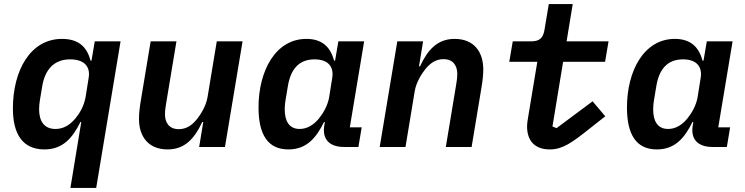

<svg xmlns="http://www.w3.org/2000/svg" viewBox="-20 -718 3640 938"><path d="M324 200H450L569 -516H443L427 -422H422C405 -490 362 -528 283 -528C128 -528 43 -373 43 -188C43 -64 90 12 197 12C286 12 334 -43 373 -122H377ZM251 -88C194 -88 171 -128 171 -185C171 -201 173 -217 175 -229L186 -295C199 -376 242 -428 323 -428C390 -428 423 -394 413 -337L398 -243C390 -198 367 -161 348 -139C320 -106 289 -88 251 -88Z M953 0H1079L1165 -516H1039L994 -244C986 -196 957 -155 943 -137C918 -106 891 -87 853 -87C804 -87 786 -122 786 -159C786 -180 790 -203 793 -221L842 -516H716L669 -233C662 -192 659 -163 659 -137C659 -53 703 12 799 12C882 12 930 -40 968 -122H973Z M1389 12C1477 12 1524 -43 1563 -122H1567L1564 -103C1554 -38 1589 0 1661 0H1731L1747 -96H1689L1759 -516H1633L1617 -422H1612C1594 -490 1552 -528 1477 -528C1326 -528 1243 -372 1243 -193C1243 -61 1288 12 1389 12ZM1444 -88C1392 -88 1371 -127 1371 -184C1371 -202 1373 -217 1375 -229L1386 -295C1399 -376 1437 -428 1517 -428C1585 -428 1612 -390 1603 -337L1588 -243C1581 -201 1557 -162 1538 -139C1511 -106 1479 -88 1444 -88Z M1961 0 2006 -272C2014 -320 2043 -361 2057 -379C2082 -410 2109 -429 2147 -429C2196 -429 2214 -394 2214 -357C2214 -336 2210 -313 2207 -295L2158 0H2284L2331 -283C2338 -324 2341 -353 2341 -379C2341 -463 2297 -528 2201 -528C2118 -528 2070 -476 2032 -394H2027L2047 -516H1921L1835 0Z M2666 12C2728 12 2773 -20 2861 -90L2937 -150L2875 -223L2699 -92L2679 -100L2731 -416H2936L2953 -516H2748L2778 -698H2661L2640 -572C2633 -530 2614 -516 2574 -516H2485L2468 -416H2605L2562 -157C2558 -133 2555 -115 2555 -100C2555 -32 2591 12 2666 12Z M3189 12C3277 12 3324 -43 3363 -122H3367L3364 -103C3354 -38 3389 0 3461 0H3531L3547 -96H3489L3559 -516H3433L3417 -422H3412C3394 -490 3352 -528 3277 -528C3126 -528 3043 -372 3043 -193C3043 -61 3088 12 3189 12ZM3244 -88C3192 -88 3171 -127 3171 -184C3171 -202 3173 -217 3175 -229L3186 -295C3199 -376 3237 -428 3317 -428C3385 -428 3412 -390 3403 -337L3388 -243C3381 -201 3357 -162 3338 -139C3311 -106 3279 -88 3244 -88Z"/></svg>

Font: IBM Plex Mono SmBld
Style: Italic
Weight: 600
Italic angle: -9.5°
Monospace: yes
Designer: Mike Abbink, Paul van der Laan, Pieter van Rosmalen
Foundry: Bold Monday
Version: Version 2.004